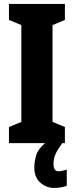

<svg xmlns="http://www.w3.org/2000/svg" viewBox="-20 -717 372 962"><path d="M248 103.5Q248 141.1 272.5 141.1Q280.8 141.1 293.7 138.4Q306.6 135.7 314.5 132.8V213.9Q302.7 218.3 287.1 221.4Q271.5 224.6 251.5 224.6Q211.4 224.6 181.6 197.8Q151.9 170.9 151.9 123.5Q151.9 91.8 161.6 60.3Q171.4 28.8 206.1 0H24.9V-80.6L86.9 -106.4V-591.3L24.9 -617.2V-697.3H305.2V-617.2L243.2 -591.3V-106.4L305.2 -80.6V0H292Q269 31.2 258.5 54.4Q248 77.6 248 103.5Z"/></svg>

Font: Lunasima
Style: Bold
Weight: 700
Designer: The DocRepair Project, Monotype Design Team
Foundry: Google
Version: Version 2.009